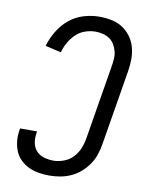

<svg xmlns="http://www.w3.org/2000/svg" viewBox="-85 -804 669 873"><g transform="rotate(10 250.0 -367.5)"><path d="M203 8Q178 8 154 4Q130 0 108.5 -10Q87 -20 70 -36.5Q53 -53 44 -74.5Q35 -96 32.5 -120.5Q30 -145 34 -171L36 -180H114L113 -174Q109 -151 112.5 -129Q116 -107 130 -91Q144 -75 165.5 -68.5Q187 -62 210 -62Q233 -62 257.5 -71Q282 -80 299.5 -98.5Q317 -117 326.5 -140Q336 -163 340 -187L397 -532Q400 -550 401 -567.5Q402 -585 397.5 -601.5Q393 -618 384.5 -632Q376 -646 362 -655.5Q348 -665 331 -669Q314 -673 297 -673Q273 -673 249 -664.5Q225 -656 207 -638.5Q189 -621 176.5 -598.5Q164 -576 158 -553L85 -570Q95 -605 115 -638.5Q135 -672 164.5 -696.5Q194 -721 230.5 -732Q267 -743 303 -743Q332 -743 359.5 -737.5Q387 -732 409.5 -717.5Q432 -703 448 -681.5Q464 -660 471.5 -633.5Q479 -607 479 -578.5Q479 -550 474 -521L417 -176Q413 -151 405 -126.5Q397 -102 382 -80Q367 -58 347 -40.5Q327 -23 303 -12Q279 -1 253.5 3.5Q228 8 203 8Z"/></g></svg>

Font: Iosevka Term Curly
Style: Italic
Weight: 400
Italic angle: -9°
Designer: Belleve Invis
Foundry: Belleve Invis
Version: Version 32.3.0